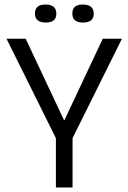

<svg xmlns="http://www.w3.org/2000/svg" viewBox="-20 -832 570 852"><path d="M228 0V-219L9 -660H94L264 -299H266L436 -660H521L302 -219V0ZM348 -732Q301 -732 301 -772Q301 -812 347 -812Q396 -812 396 -771Q396 -732 348 -732ZM184 -732Q135 -732 135 -772Q135 -812 182 -812Q230 -812 230 -771Q230 -732 184 -732Z"/></svg>

Font: Bricolage Grotesque 96pt Light
Style: Regular
Weight: 300
Designer: Mathieu Triay
Foundry: Atelier Triay
Version: Version 1.001; ttfautohint (v1.8.4.7-5d5b);gftools[0.9.33.de